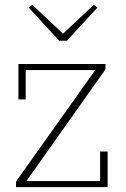

<svg xmlns="http://www.w3.org/2000/svg" viewBox="-20 -772 518 792"><path d="M46 -23 373 -483H86V-362H56V-508H415V-486L89 -25H393V-147H424V0H46ZM98 -741 113 -752 240 -633 367 -752 382 -741 256 -604H224Z"/></svg>

Font: IBM Plex Serif ExtraLight
Style: Regular
Weight: 200
Designer: Mike Abbink, Paul van der Laan, Pieter van Rosmalen
Foundry: Bold Monday
Version: Version 2.5